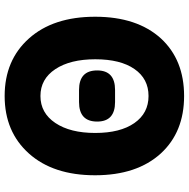

<svg xmlns="http://www.w3.org/2000/svg" viewBox="-13 -785 812 826"><g transform="rotate(90 393.0 -372.0)"><path d="M146 -659Q238 -758 393 -758Q548 -758 640 -658Q734 -555 734 -375Q734 -195 640.5 -90.5Q547 14 393 14Q239 14 145.5 -90.5Q52 -195 52 -375.5Q52 -556 146 -659ZM277.5 -204Q320 -140 393 -140Q466 -140 509 -204Q552 -268 552 -375.5Q552 -483 509.5 -544Q467 -605 393 -605Q319 -605 277 -544.5Q235 -484 235 -376Q235 -268 277.5 -204ZM367 -306Q283 -306 283 -384Q283 -461 367 -461H419Q503 -461 503 -384Q503 -306 419 -306Z"/></g></svg>

Font: Resource Han Rounded JP Heavy
Style: Regular
Weight: 900
Designer: Cyano Hao (round all glyphs); Ryoko NISHIZUKA 西塚涼子 (kana, bopomofo & ideographs); Paul D. Hunt (Latin, Greek & Cyrillic)
Foundry: Cyano Hao
Version: 0.990